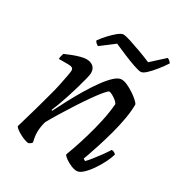

<svg xmlns="http://www.w3.org/2000/svg" viewBox="-166 -824 888 943"><g transform="rotate(30 277.5 -352.5)"><path d="M129.8 0Q120.7 0 107 -5Q93.3 -10 79.3 -17.5Q65.4 -25 55.2 -33Q45.1 -41 43.1 -46Q47.6 -61.3 57 -94Q66.4 -126.6 79.4 -171.7Q92.4 -216.7 105.4 -267Q113.9 -298 120.5 -329.6Q127.1 -361.2 131.2 -384.3Q135.3 -407.3 135.3 -413.5Q135.3 -425.3 127.8 -429.2Q120.2 -433 106.9 -433H52.6Q52.6 -441 54.9 -450.2Q57.1 -459.4 59.4 -465.4Q75 -472.6 95.9 -480.6Q116.7 -488.7 137.2 -494.3Q157.6 -500 170.6 -500Q196.6 -500 210.6 -487.2Q224.5 -474.4 224.5 -451.3Q224.5 -442.3 218.5 -418.1Q212.5 -393.9 203.3 -362Q194.1 -330.2 183.5 -297.3Q172.8 -264.5 162.8 -237.8Q152.8 -211.2 147.1 -199L151.1 -195Q168.1 -229.2 189.6 -269.7Q211.1 -310.2 235.2 -350.7Q259.4 -391.2 283.9 -425.1Q308.4 -459 330.7 -479.5Q353.1 -500 371.1 -500Q385.9 -500 405.1 -491.2Q424.2 -482.5 443.3 -469.7Q462.3 -456.9 475.6 -444.6Q488.9 -432.4 489.9 -426.4Q489.9 -389.1 481.9 -343.7Q473.9 -298.2 461.5 -252.7Q449.1 -207.1 436.5 -167.5Q423.9 -128 414.5 -101.5Q405.1 -75 403.1 -69.8L414.9 -62.8Q424.6 -72.1 440.9 -92.3Q457.1 -112.5 474.1 -135.9Q491.1 -159.3 500.9 -175.8Q510.6 -175.8 517.4 -171.4Q524.2 -167 526 -163.2Q520 -142.2 506.3 -114.7Q492.7 -87.2 474.3 -60.7Q456 -34.2 437.2 -17.1Q418.4 0 402.9 0Q388.2 0 369.5 -8Q350.8 -16.1 336.2 -26.6Q321.5 -37.2 318.5 -45Q323.5 -57.5 336 -93.3Q348.5 -129.2 363.1 -178.7Q377.7 -228.2 389.1 -280.9Q400.4 -333.6 403.9 -379.9Q398.2 -389.9 387.1 -398.3Q376 -406.7 365.1 -412.5Q354.2 -418.2 348.2 -418.2Q342.5 -418.2 324.9 -397.4Q307.4 -376.5 283.9 -343.3Q260.5 -310 235.2 -270.9Q210 -231.8 187.3 -194.6Q164.5 -157.5 149.5 -130Q145.3 -115.5 142.8 -99.8Q140.3 -84.1 140.3 -69.4Q140.3 -55.9 142.2 -42.7Q144.1 -29.5 147.9 -14.5Q146.6 -11.5 142.2 -7.4Q137.8 -3.2 129.8 0ZM432 -578.9Q420.5 -578.9 391.2 -588.8Q362 -598.7 327.1 -613.5Q292.1 -628.2 263.2 -641L187.3 -583.5Q183.3 -585.5 176.9 -590.2Q170.5 -594.9 166.9 -603.8Q182.1 -625.1 201.4 -645.9Q220.7 -666.7 238.8 -681.3Q257 -695.8 268.3 -695.8Q280.6 -695.8 309.8 -686.4Q339 -677 375 -663.9Q411 -650.8 440.3 -638L513.5 -704.6Q521.5 -701.8 527.5 -696Q533.4 -690.3 535.2 -685.7Q520 -662.4 500.2 -637.6Q480.4 -612.8 462.2 -595.8Q444.1 -578.9 432 -578.9Z"/></g></svg>

Font: Texturina Medium
Style: Italic
Weight: 500
Italic angle: -11°
Designer: Guillermo Torres Carreño
Foundry: Omnibus-Type
Version: Version 1.002